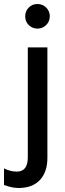

<svg xmlns="http://www.w3.org/2000/svg" viewBox="-64 -744 326 960"><path d="M123 -724Q149 -724 167 -706Q185 -688 185 -662.5Q185 -637 167 -619Q149 -601 123.5 -601Q98 -601 80 -618.5Q62 -636 62 -662Q62 -688 79.5 -706Q97 -724 123 -724ZM173 45Q173 116 135.5 156Q98 196 29 196Q-3 196 -44 181V98Q-12 114 20 114Q75 114 75 43V-507H173Z"/></svg>

Font: Hind Colombo Medium
Style: Regular
Weight: 500
Designer: Jyotish Sonowal, Aditi Pimprikar
Foundry: Indian Type Foundry
Version: Version 1.000;PS 1.0;hotconv 1.0.86;makeotf.lib2.5.63406; tt